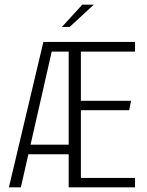

<svg xmlns="http://www.w3.org/2000/svg" viewBox="-20 -799 626 819"><path d="M273 -620H556V-579H325V-369H539L531 -329H325V-40H556V0H273ZM70 -141V-182H288V-141ZM18 0 165 -620H210L69 0ZM173 -579V-620H286V-579ZM244 -684 331 -779H380L277 -684Z"/></svg>

Font: Smooch Sans Thin
Style: Regular
Weight: 400
Version: Version 1.010